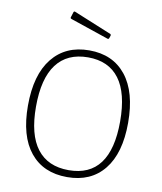

<svg xmlns="http://www.w3.org/2000/svg" viewBox="-102 -1046 962 1137"><g transform="rotate(10 379.0 -477.0)"><path d="M78 -367Q78 -553 158 -652.5Q238 -752 380 -752Q522 -752 601 -653Q680 -554 680 -369Q680 -186 601 -88Q522 10 379 10Q236 10 157 -87Q78 -184 78 -367ZM632 -369Q632 -539 568 -624.5Q504 -710 380 -710Q255 -710 190.5 -624.5Q126 -539 126 -369Q126 -201 191 -116.5Q256 -32 381 -32Q632 -32 632 -369ZM256 -963 485 -869Q487 -868 488 -865.5Q489 -863 488 -859L483 -844Q480 -836 472 -839L245 -916Q239 -918 237.5 -920.5Q236 -923 238 -928L248 -960Q249 -962 251.5 -963Q254 -964 256 -963Z"/></g></svg>

Font: Libre Franklin Thin
Style: Regular
Weight: 250
Designer: Pablo Impallari, Rodrigo Fuenzalida
Foundry: Impallari Type
Version: Version 1.002; ttfautohint (v1.5)